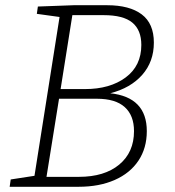

<svg xmlns="http://www.w3.org/2000/svg" viewBox="-20 -715 671 735"><path d="M542 -213Q542 -148 510 -100Q478 -52 419 -26Q360 0 281 0H17L21 -28L112 -42L208 -650L121 -662L125 -690L262 -695H390Q476 -695 522.5 -660Q569 -625 569 -552Q569 -479 524.5 -428.5Q480 -378 402 -358Q542 -343 542 -213ZM257 -657 212 -374H305Q401 -374 461 -418.5Q521 -463 521 -543Q521 -600 486.5 -628.5Q452 -657 377 -657ZM282 -38Q380 -38 436.5 -85Q493 -132 493 -213Q493 -273 457.5 -305Q422 -337 351 -337H206L158 -38Z"/></svg>

Font: Bitter Pro Light
Style: Italic
Weight: 300
Italic angle: -9°
Designer: Sol Matas, and Bitter project Authors
Foundry: Sol Matas
Version: Version 1.010